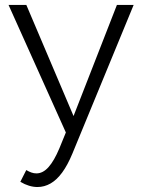

<svg xmlns="http://www.w3.org/2000/svg" viewBox="-20 -541 582 779"><path d="M131.9 217.8Q115.2 217.8 97.7 212.5Q80.2 207.2 62.5 196.6L86.6 149Q97.6 155.5 107.5 159Q117.3 162.5 127.9 162.5Q154.3 162.5 177.1 136.8Q199.9 111.1 221 60.6L247.2 -3.5L14.6 -521.1H86.8L278.4 -70.2L454.4 -521.1H522.3L273.6 82.4Q254.1 129.4 232.1 159.2Q210.2 189 185.1 203.4Q160 217.8 131.9 217.8Z"/></svg>

Font: Raleway Thin
Style: Regular
Weight: 100
Designer: Matt McInerney, Pablo Impallari, Rodrigo Fuenzalida
Foundry: Matt McInerney, Pablo Impallari, Rodrigo Fuenzalida
Version: Version 4.026